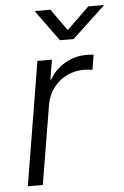

<svg xmlns="http://www.w3.org/2000/svg" viewBox="-54 -790 534 829"><g transform="rotate(-5 213.5 -375.5)"><path d="M32.7 0 121.1 -535.6H184.1L169.9 -450.7H173.8Q196.8 -492.2 240 -517.6Q283.2 -543 334 -543Q342.3 -543 350.8 -542.5Q359.4 -542 365.2 -541.5L354.5 -476.6Q350.1 -477.1 339.6 -478.5Q329.1 -480 316.4 -480Q276.9 -480 242.2 -462.6Q207.5 -445.3 184.3 -414.1Q161.1 -382.8 154.3 -340.8L97.7 0ZM196.3 -751 263.2 -656.7 360.4 -751H427.2L426.3 -748L285.2 -616.2H226.1L129.9 -748L130.4 -751Z"/></g></svg>

Font: Inter 20pt Light
Style: Italic
Weight: 300
Italic angle: -9.3988°
Version: Version 4.001;git-66647c0bb